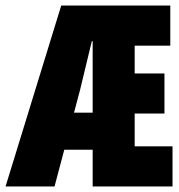

<svg xmlns="http://www.w3.org/2000/svg" viewBox="-24 -670 644 690"><path d="M264 -348 242 -265H309V-522H306Q295 -475 284 -431Q273 -387 264 -348ZM-4 0 196 -650H588V-506H460V-406H567V-262H460V-144H596V0H309V-132H207L172 0Z"/></svg>

Font: Source Code Pro Black
Style: Regular
Weight: 900
Monospace: yes
Designer: Paul D. Hunt, Teo Tuominen
Foundry: Adobe Systems Incorporated
Version: Version 2.030;PS 1.000;hotconv 16.6.51;makeotf.lib2.5.65220